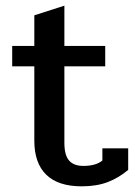

<svg xmlns="http://www.w3.org/2000/svg" viewBox="-20 -642 475 677"><path d="M101 -146V-408H23V-480H101V-588L207 -622V-480H351V-408H207V-139Q207 -95 223.5 -76Q240 -57 274 -57Q318 -57 341 -76V-119H432V-43Q399 -15 360 0Q321 15 268 15Q185 15 143 -26Q101 -67 101 -146Z"/></svg>

Font: Pridi
Style: Regular
Weight: 400
Designer: Katatrad Team
Foundry: CadsonDemak
Version: Version 1.001